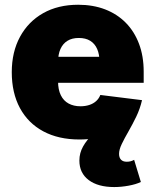

<svg xmlns="http://www.w3.org/2000/svg" viewBox="-20 -568 643 796"><path d="M309.1 10.3Q222.7 10.3 159.7 -23.4Q96.7 -57.1 62.7 -119.9Q28.8 -182.6 28.8 -269Q28.8 -352.5 63 -415.5Q97.2 -478.5 158.9 -513.4Q220.7 -548.3 304.2 -548.3Q365.7 -548.3 415.8 -529.1Q465.8 -509.8 501.5 -473.6Q537.1 -437.5 556.4 -386.2Q575.7 -335 575.7 -271V-224.6H88.9V-332.5H484.4L392.6 -310.5Q392.6 -342.8 382.8 -365Q373 -387.2 354 -398.9Q335 -410.6 306.6 -410.6Q278.8 -410.6 259.8 -398.9Q240.7 -387.2 230.7 -365Q220.7 -342.8 220.7 -310.5V-231Q220.7 -196.3 232.2 -173.1Q243.7 -149.9 264.6 -138.7Q285.6 -127.4 313.5 -127.4Q333.5 -127.4 350.1 -132.8Q366.7 -138.2 378.4 -148.7Q390.1 -159.2 396 -174.3L568.8 -152.8Q555.7 -103.5 520.5 -66.9Q485.4 -30.3 431.9 -10Q378.4 10.3 309.1 10.3ZM453.6 207.5Q386.2 207.5 347.7 178.5Q309.1 149.4 309.1 97.7Q309.1 81.5 313 67.1Q316.9 52.7 324.2 39.6Q331.5 26.4 341.8 13.4Q352.1 0.5 364.3 -12.7L568.8 -152.8Q560.5 -116.7 544.7 -84Q528.8 -51.3 512.5 -22.9Q496.1 5.4 484.9 28.8Q473.6 52.2 473.6 69.8Q473.6 85.4 481.7 94Q489.7 102.5 505.4 102.5Q513.7 102.5 520.8 100.8Q527.8 99.1 536.1 94.7L564 186.5Q543.5 196.3 512.7 201.9Q481.9 207.5 453.6 207.5Z"/></svg>

Font: Inter 17pt Black
Style: Regular
Weight: 900
Version: Version 4.001;git-66647c0bb